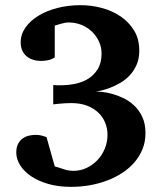

<svg xmlns="http://www.w3.org/2000/svg" viewBox="-20 -707 627 743"><path d="M543 -191.9Q543 -159.2 532 -131.3Q521 -103.5 501.5 -80.3Q481.9 -57.1 454.8 -39.1Q427.7 -21 395.8 -8.8Q363.8 3.4 327.9 9.8Q292 16.1 254.9 16.1Q206.1 16.1 167 4.9Q127.9 -6.3 100.3 -25.1Q72.8 -43.9 57.9 -67.6Q43 -91.3 43 -116.2Q43 -137.2 50 -150.4Q57.1 -163.6 68.1 -171.4Q79.1 -179.2 92.3 -182.1Q105.5 -185.1 117.2 -185.1Q130.4 -185.1 141.1 -182.4Q151.9 -179.7 160.2 -175.8L191.9 -63Q208.5 -58.6 226.6 -52.2Q244.6 -45.9 265.1 -45.9Q291 -45.9 314.7 -56.9Q338.4 -67.9 356.4 -86.7Q374.5 -105.5 385.3 -131.1Q396 -156.7 396 -186Q396 -209.5 387.2 -231.7Q378.4 -253.9 360.8 -270.8Q343.3 -287.6 317.1 -297.9Q291 -308.1 255.9 -308.1Q244.6 -308.1 232.4 -307.4Q220.2 -306.6 210 -305.7Q197.8 -304.2 186 -303.2V-377.9Q194.3 -377 200.7 -377H213.9Q242.2 -377 270.5 -382.6Q298.8 -388.2 321.5 -402.3Q344.2 -416.5 358.6 -440.2Q373 -463.9 373 -500Q373 -523.9 363.3 -545.7Q353.5 -567.4 336.4 -584Q319.3 -600.6 295.9 -610.4Q272.5 -620.1 245.1 -620.1Q237.8 -620.1 228.8 -618.2Q219.7 -616.2 211.4 -613.8Q202.1 -611.3 191.9 -607.9V-484.9Q178.2 -476.1 164.1 -473.6Q149.9 -471.2 138.2 -471.2Q122.6 -471.2 108.4 -475.6Q94.2 -480 83.5 -488.8Q72.8 -497.6 66.4 -511Q60.1 -524.4 60.1 -543Q60.1 -574.2 78.6 -600.6Q97.2 -627 128.9 -646.2Q160.6 -665.5 202.6 -676.3Q244.6 -687 292 -687Q333 -687 373.5 -676.3Q414.1 -665.5 446.3 -643.8Q478.5 -622.1 498.8 -589.1Q519 -556.2 519 -511.2Q519 -479.5 508.3 -455.6Q497.6 -431.6 481 -414.3Q464.4 -397 444.1 -385.5Q423.8 -374 405 -366.9Q386.2 -359.9 371.1 -356.4Q357.4 -353.5 350.6 -353Q356.9 -352.5 372.1 -351.6Q389.2 -350.1 410.9 -344.5Q432.6 -338.9 455.8 -328.1Q479 -317.4 498.5 -299.3Q518.1 -281.2 530.5 -254.9Q543 -228.5 543 -191.9Z"/></svg>

Font: Charis SIL Cyr
Style: Bold
Weight: 700
Foundry: SIL International
Version: Version 5.000